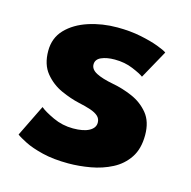

<svg xmlns="http://www.w3.org/2000/svg" viewBox="-73 -495 576 579"><g transform="rotate(15 214.5 -205.0)"><path d="M225.6 -422.5Q265.4 -422.5 298.7 -415.7Q332.1 -408.9 354.7 -400.4Q377.4 -391.9 384.1 -386.6L335.1 -298.1Q325.6 -305.4 299.9 -316.1Q274.3 -326.9 242.7 -326.9Q218 -326.9 201.2 -319.5Q184.4 -312.1 184.4 -296.3Q184.4 -280.7 203 -271Q221.6 -261.3 256.4 -254.7Q287 -249.1 317.7 -235.9Q348.4 -222.7 369.2 -197.5Q390 -172.2 390 -130.1Q390 -87.2 371.4 -59.5Q352.8 -31.7 322.6 -16.2Q292.4 -0.6 256.9 5.7Q221.4 12 188 12Q141.4 12 106.8 3.5Q72.2 -5 50.8 -15.9Q29.4 -26.7 20.9 -33.4L69.2 -132.1Q82.2 -121 111.7 -107.3Q141.1 -93.6 174.4 -93.6Q206.7 -93.6 224.5 -103.3Q242.3 -113.1 242.3 -129.4Q242.3 -141.7 233.8 -149.6Q225.3 -157.4 209.4 -162.8Q193.6 -168.1 171.6 -172.8Q145.1 -178.7 114.8 -192.2Q84.6 -205.8 63.2 -231.9Q41.9 -257.9 41.9 -300.4Q41.9 -341 68 -368.1Q94.1 -395.1 136.1 -408.8Q178.1 -422.5 225.6 -422.5Z"/></g></svg>

Font: League Spartan Extralight
Style: Regular
Weight: 200
Foundry: The League of Moveable Type
Version: Version 2.300; ttfautohint (v1.8.3)